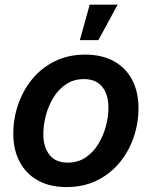

<svg xmlns="http://www.w3.org/2000/svg" viewBox="-20 -777 640 809"><path d="M260.7 11.2Q189.9 11.2 139.9 -16.6Q89.8 -44.4 63 -95Q36.1 -145.5 36.1 -213.4Q36.1 -278.8 57.1 -338.6Q78.1 -398.4 117.4 -445.6Q156.7 -492.7 212.6 -519.8Q268.6 -546.9 338.9 -546.9Q409.2 -546.9 459.5 -519.3Q509.8 -491.7 536.6 -440.9Q563.5 -390.1 563.5 -321.8Q563.5 -256.8 542.7 -197Q522 -137.2 482.4 -90.1Q442.9 -43 387 -15.9Q331.1 11.2 260.7 11.2ZM265.1 -91.8Q308.6 -91.8 340.8 -113.5Q373 -135.3 394.3 -170.2Q415.5 -205.1 426.3 -245.6Q437 -286.1 437 -323.7Q437 -359.9 425.5 -386.7Q414.1 -413.6 391.4 -428.7Q368.7 -443.8 334 -443.8Q291 -443.8 258.8 -422.4Q226.6 -400.9 205.3 -366.2Q184.1 -331.5 173.3 -290.8Q162.6 -250 162.6 -211.9Q162.6 -158.2 188.2 -125Q213.9 -91.8 265.1 -91.8ZM316.4 -607.9 357.9 -757.3H475.6L394.5 -607.9Z"/></svg>

Font: Inter 18pt SemiBold
Style: Italic
Weight: 600
Italic angle: -9.3988°
Designer: Rasmus Andersson
Foundry: rsms
Version: Version 4.001;git-66647c0bb